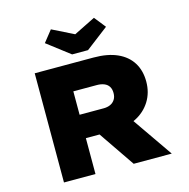

<svg xmlns="http://www.w3.org/2000/svg" viewBox="-130 -1063 1170 1189"><g transform="rotate(-15 454.5 -468.5)"><path d="M134 0V-700H511Q601 -700 662.5 -672.5Q724 -645 756 -594Q788 -543 788 -472Q788 -401 753.5 -346Q719 -291 658.5 -260.5Q598 -230 520 -230H336V0ZM581 0 365 -316 589 -341 825 0ZM336 -380H490Q515 -380 533.5 -388.5Q552 -397 563 -414Q574 -431 574 -456Q574 -481 563.5 -497.5Q553 -514 533 -522Q513 -530 487 -530H336ZM388 -753 243 -864 301 -937 454 -861H424L577 -937L635 -864L490 -753Z"/></g></svg>

Font: Lexend Mega Black
Style: Regular
Weight: 900
Version: Version 1.007